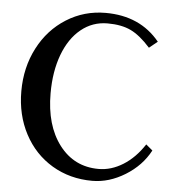

<svg xmlns="http://www.w3.org/2000/svg" viewBox="-50 -706 708 764"><g transform="rotate(5 304.5 -324.0)"><path d="M547.9 -151.9 574.2 -129.9Q541.5 -67.9 477.3 -28.3Q413.1 11.2 346.2 11.2Q256.8 11.2 185.5 -31.2Q114.3 -73.7 74.2 -149.4Q34.2 -225.1 34.2 -319.8Q34.2 -415 74.5 -492.7Q114.7 -570.3 185.3 -614.7Q255.9 -659.2 341.8 -659.2Q479.5 -659.2 558.1 -563L524.9 -536.1Q483.4 -582.5 446 -600.3Q408.7 -618.2 353 -618.2Q293 -618.2 247.1 -580.8Q201.2 -543.5 176 -476.1Q150.9 -408.7 150.9 -321.8Q150.9 -193.4 210.2 -115.7Q269.5 -38.1 367.2 -38.1Q417.5 -38.1 464.8 -67.6Q512.2 -97.2 547.9 -151.9Z"/></g></svg>

Font: Common Serif SemiBold
Style: Regular
Weight: 600
Designer: Philipp H. Poll, Khaled Hosny
Foundry: Stefan Peev, Context Ltd.
Version: Version 1.026